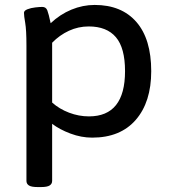

<svg xmlns="http://www.w3.org/2000/svg" viewBox="-20 -550 685 777"><path d="M132 207Q107 207 97 200.5Q87 194 87 182V-366Q87 -429 82 -457.5Q77 -486 77 -498Q77 -507 91 -512.5Q105 -518 123 -520Q141 -522 151 -522Q166 -522 171.5 -508Q177 -494 185 -456Q223 -492 269 -511Q315 -530 363 -530Q472 -530 532 -461Q592 -392 592 -262Q592 -137 529.5 -65Q467 7 353 7Q309 7 265 -9.5Q221 -26 191 -49V182Q191 194 181 200.5Q171 207 146 207ZM340 -79Q486 -79 486 -262Q486 -356 449 -399.5Q412 -443 339 -443Q297 -443 259 -425.5Q221 -408 191 -377V-135Q220 -109 259.5 -94Q299 -79 340 -79Z"/></svg>

Font: Asap Semi Expanded Medium
Style: Regular
Weight: 500
Width: 6
Designer: Pablo Cosgaya
Foundry: Omnibus-Type
Version: Version 3.001; ttfautohint (v1.8.4.7-5d5b)